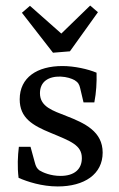

<svg xmlns="http://www.w3.org/2000/svg" viewBox="-20 -663 429 692"><path d="M47 -22C79 -8 131 9 188 9C284 9 350 -35 350 -113C350 -189 286 -219 219 -245C171 -264 124 -278 124 -327C124 -369 155 -388 198 -387C221 -386 238 -380 249 -374C262 -366 266 -358 269 -345L281 -294H320C327 -330 329 -366 328 -401C297 -414 248 -425 205 -425C114 -425 51 -384 51 -305C51 -238 97 -211 163 -184C235 -154 275 -140 275 -93C275 -54 249 -29 198 -29C163 -29 135 -41 122 -49C113 -56 109 -63 105 -79L90 -134H48C44 -101 42 -62 47 -22ZM305 -643 201 -542 88 -642 59 -617 171 -473 232 -478 333 -619Z"/></svg>

Font: Yrsa
Style: Regular
Weight: 400
Designer: Anna Giedrys (Yrsa+Rasa design), David Brezina (Yrsa art-direction, Rasa art-direction, design)
Foundry: Rosetta Type Foundry
Version: Version 1.001;PS 1.1;hotconv 1.0.88;makeotf.lib2.5.647800